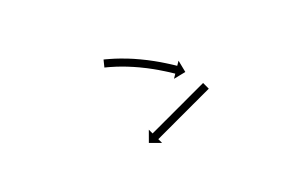

<svg xmlns="http://www.w3.org/2000/svg" viewBox="-43 -700 732 476"><g transform="rotate(20 322.5 -462.5)"><path d="M458.6 -529.3C458.9 -529.9 459.1 -530.5 459.4 -531.1L441.3 -539.6C441 -539 440.7 -538.4 440.5 -537.8C439.7 -536.1 438.9 -534.4 438.1 -532.7C436.8 -530 435.6 -527.4 434.4 -524.8C432.8 -521.4 431.2 -517.9 429.6 -514.5C427.7 -510.5 425.8 -506.4 423.9 -502.4C421.8 -497.9 419.7 -493.3 417.6 -488.8C415.4 -484 413.1 -479.2 410.9 -474.3C408.5 -469.3 406.2 -464.4 403.9 -459.4C401.6 -454.4 399.2 -449.4 396.9 -444.4C394.7 -439.6 392.4 -434.7 390.2 -429.9C388 -425.4 385.9 -420.9 383.8 -416.4C382 -412.3 380.1 -408.3 378.2 -404.2C376.6 -400.8 375 -397.4 373.4 -394C372.2 -391.3 370.9 -388.7 369.7 -386.1C368.9 -384.4 368.1 -382.7 367.3 -381C367 -380.4 366.8 -379.8 366.5 -379.2L354.5 -384.7L365.8 -353.9L396.6 -365.1L384.6 -370.7C384.9 -371.3 385.2 -371.9 385.5 -372.5C386.2 -374.2 387 -375.9 387.8 -377.6C389.1 -380.2 390.3 -382.9 391.5 -385.5C393.1 -388.9 394.7 -392.4 396.3 -395.8C398.2 -399.8 400.1 -403.9 402 -407.9C404.1 -412.4 406.2 -416.9 408.3 -421.5C410.5 -426.3 412.8 -431.1 415 -436C417.4 -440.9 419.7 -445.9 422 -450.9C424.3 -455.9 426.7 -460.9 429 -465.9C431.2 -470.7 433.5 -475.5 435.7 -480.4C437.9 -484.9 440 -489.4 442.1 -493.9C444 -498 445.8 -502 447.7 -506.1C449.3 -509.5 450.9 -512.9 452.5 -516.3C453.7 -519 455 -521.6 456.2 -524.2C457 -525.9 457.8 -527.6 458.6 -529.3ZM191.3 -510.7C190.7 -510.4 190.1 -510.1 189.5 -509.8L198.3 -491.8C198.9 -492.1 199.5 -492.4 200.1 -492.7L200.1 -492.7L200.1 -492.7C201.8 -493.5 203.5 -494.3 205.2 -495.1C205.2 -495.1 205.2 -495.1 205.2 -495.1C205.1 -495.1 205.1 -495.1 205.1 -495.1C207.8 -496.3 210.5 -497.6 213.2 -498.8C213.2 -498.8 213.1 -498.7 213.1 -498.7C213.1 -498.7 213.1 -498.7 213.1 -498.7C216.6 -500.2 220.1 -501.7 223.6 -503.2C223.6 -503.2 223.6 -503.2 223.6 -503.2C223.5 -503.2 223.5 -503.2 223.5 -503.2C227.7 -504.9 231.9 -506.5 236.1 -508.1C236.1 -508.1 236.1 -508.1 236.1 -508.1C236 -508.1 236 -508.1 236 -508.1C240.7 -509.8 245.5 -511.5 250.2 -513.1C250.2 -513.1 250.2 -513.1 250.2 -513.1C250.2 -513.1 250.1 -513.1 250.1 -513.1C255.2 -514.8 260.4 -516.4 265.5 -517.9C265.5 -517.9 265.5 -517.9 265.5 -517.9C265.4 -517.9 265.4 -517.9 265.4 -517.9C270.7 -519.5 276.1 -520.9 281.4 -522.4C281.4 -522.4 281.4 -522.4 281.4 -522.4C281.4 -522.4 281.3 -522.3 281.3 -522.3C286.7 -523.7 292.1 -525 297.5 -526.3C297.5 -526.3 297.5 -526.3 297.5 -526.3C297.4 -526.3 297.4 -526.3 297.4 -526.3C302.7 -527.4 307.9 -528.5 313.2 -529.6C313.2 -529.6 313.2 -529.6 313.1 -529.6C313.1 -529.6 313.1 -529.6 313.1 -529.6C318 -530.5 323 -531.4 327.9 -532.3C327.9 -532.3 327.9 -532.3 327.9 -532.2C327.9 -532.2 327.8 -532.2 327.8 -532.2C332.3 -533 336.7 -533.7 341.2 -534.3C341.2 -534.3 341.1 -534.3 341.1 -534.3C341.1 -534.3 341.1 -534.3 341.1 -534.3C344.9 -534.9 348.6 -535.4 352.4 -535.9C352.4 -535.9 352.4 -535.9 352.4 -535.9C352.4 -535.9 352.3 -535.9 352.3 -535.9C355.2 -536.2 358.2 -536.6 361.1 -536.9L361 -536.9L361 -536.9C362.9 -537.1 364.8 -537.3 366.6 -537.5L366.6 -537.5L366.6 -537.5C367.3 -537.6 368 -537.7 368.6 -537.7L370 -524.6L390.6 -550.1L365.2 -570.7L366.5 -557.6C365.9 -557.6 365.2 -557.5 364.5 -557.4L364.5 -557.4L364.5 -557.4C362.6 -557.2 360.7 -557 358.8 -556.8L358.8 -556.8L358.7 -556.8C355.8 -556.4 352.8 -556.1 349.9 -555.7C349.9 -555.7 349.8 -555.7 349.8 -555.7C349.8 -555.7 349.8 -555.7 349.8 -555.7C346 -555.2 342.1 -554.7 338.3 -554.1C338.3 -554.1 338.3 -554.1 338.2 -554.1C338.2 -554.1 338.2 -554.1 338.2 -554.1C333.7 -553.4 329.1 -552.7 324.6 -552C324.6 -552 324.6 -552 324.6 -552C324.5 -552 324.5 -552 324.5 -552C319.4 -551.1 314.4 -550.2 309.3 -549.2C309.3 -549.2 309.3 -549.2 309.3 -549.2C309.3 -549.2 309.3 -549.2 309.3 -549.2C303.9 -548.1 298.5 -547 293.1 -545.8C293.1 -545.8 293.1 -545.8 293 -545.8C293 -545.8 293 -545.8 293 -545.8C287.5 -544.5 281.9 -543.1 276.4 -541.7C276.4 -541.7 276.4 -541.7 276.4 -541.7C276.3 -541.7 276.3 -541.7 276.3 -541.7C270.8 -540.2 265.3 -538.7 259.8 -537.1C259.8 -537.1 259.8 -537.1 259.8 -537.1C259.7 -537.1 259.7 -537.1 259.7 -537.1C254.4 -535.5 249.1 -533.8 243.9 -532.1C243.9 -532.1 243.8 -532.1 243.8 -532.1C243.8 -532 243.8 -532 243.8 -532C238.9 -530.4 234 -528.6 229.1 -526.8C229.1 -526.8 229.1 -526.8 229.1 -526.8C229 -526.8 229 -526.8 229 -526.8C224.7 -525.1 220.3 -523.5 216 -521.7C216 -521.7 216 -521.7 216 -521.7C215.9 -521.7 215.9 -521.7 215.9 -521.7C212.3 -520.2 208.7 -518.6 205.1 -517C205.1 -517 205 -517 205 -517C205 -517 205 -517 205 -517C202.2 -515.8 199.4 -514.5 196.7 -513.2C196.7 -513.2 196.7 -513.2 196.7 -513.2C196.7 -513.2 196.6 -513.2 196.6 -513.2C194.9 -512.4 193.1 -511.5 191.3 -510.7L191.3 -510.7Z"/></g></svg>

Font: FRB American Cursive Just Arrows Medium
Style: Italic
Weight: 500
Italic angle: -25°
Version: Version 2.0;Modular Font Editor K font №1